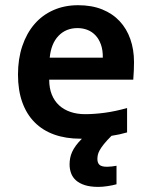

<svg xmlns="http://www.w3.org/2000/svg" viewBox="-20 -527 590 745"><path d="M432.1 188Q416.5 192.4 396.7 195.3Q377 198.2 361.8 198.2Q330.6 198.2 309.3 191.4Q288.1 184.6 274.9 172.9Q261.7 161.1 255.9 145.3Q250 129.4 250 110.8Q250 98.6 252.2 86.7Q254.4 74.7 259.8 62.7Q265.1 50.8 274.4 38.1Q283.7 25.4 297.9 11.2H292Q235.4 11.2 190.4 -4.9Q145.5 -21 114.3 -52.5Q83 -84 66.4 -130.4Q49.8 -176.8 49.8 -237.8Q49.8 -298.3 66.4 -347.9Q83 -397.5 113.3 -432.9Q143.6 -468.3 186.8 -487.5Q230 -506.8 283.2 -506.8Q335.9 -506.8 376.5 -490.5Q417 -474.1 444.3 -444.8Q471.7 -415.5 485.8 -375Q500 -334.5 500 -286.1Q500 -273.9 499.3 -254.4Q498.5 -234.9 497.1 -217.8H170.9Q170.9 -185.1 180.9 -160.2Q190.9 -135.3 209.2 -118.4Q227.5 -101.6 253.2 -92.8Q278.8 -84 310.1 -84Q346.2 -84 387.5 -89.6Q428.7 -95.2 473.1 -107.9V-13.2Q444.8 -4.9 412.6 0Q394 18.6 383.3 32Q372.6 45.4 366.9 55.7Q361.3 65.9 359.6 74.2Q357.9 82.5 357.9 89.8Q357.9 105 366 112.5Q374 120.1 396 120.1Q403.3 120.1 413.8 118.9Q424.3 117.7 432.1 116.2ZM378.9 -303.2Q379.4 -332.5 371.6 -354.2Q363.8 -376 350.3 -390.1Q336.9 -404.3 319.1 -411.1Q301.3 -418 280.8 -418Q235.8 -418 207 -387.9Q178.2 -357.9 172.9 -303.2Z"/></svg>

Font: Code New Roman
Style: Bold
Weight: 700
Monospace: yes
Designer: Sam Radian
Foundry: Code New Roman
Version: Version 1.508 October 19, 2014